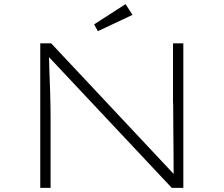

<svg xmlns="http://www.w3.org/2000/svg" viewBox="-20 -910 1083 930"><path d="M175 0V-700H228L832 -56L822 -30Q821 -44 821 -86Q821 -128 820.5 -181.5Q820 -235 819.5 -286.5Q819 -338 819 -375Q819 -412 818 -417V-700H868V0H812L211 -640L217 -668Q217 -658 217.5 -628Q218 -598 219.5 -558Q221 -518 222.5 -475.5Q224 -433 224.5 -397.5Q225 -362 225 -344V0ZM454 -759 436 -792 588 -890 622 -838Z"/></svg>

Font: Lexend Tera ExtraLight
Style: Regular
Weight: 250
Designer: Bonnie Shaver-Troup, Thomas Jockin
Foundry: Lexend
Version: Version 1.007